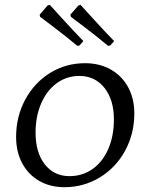

<svg xmlns="http://www.w3.org/2000/svg" viewBox="-20 -770 604 799"><path d="M47 -200Q47 -285 85 -355.5Q123 -426 188.5 -466.5Q254 -507 334 -507Q394 -507 440.5 -481Q487 -455 513 -407.5Q539 -360 539 -298Q539 -213 500.5 -142.5Q462 -72 395 -31.5Q328 9 248 9Q189 9 143.5 -17Q98 -43 72.5 -90.5Q47 -138 47 -200ZM454 -273Q454 -355 414.5 -404.5Q375 -454 310 -454Q258 -454 216.5 -424Q175 -394 151.5 -340Q128 -286 128 -218Q128 -135 166.5 -86Q205 -37 269 -37Q323 -37 365 -66.5Q407 -96 430.5 -150Q454 -204 454 -273ZM147 -700 145 -709 178 -747 187 -750Q200 -736 243 -688.5Q286 -641 327 -599L311 -581L302 -579Q253 -620 206.5 -655Q160 -690 147 -700ZM275 -700 273 -709 306 -747 315 -750Q328 -736 371 -688.5Q414 -641 455 -599L439 -581L430 -579Q381 -620 334.5 -655Q288 -690 275 -700Z"/></svg>

Font: Alegreya SC
Style: Italic
Weight: 400
Italic angle: -7°
Designer: Juan Pablo del Peral
Foundry: Huerta Tipografica
Version: Version 2.007; ttfautohint (v1.6)